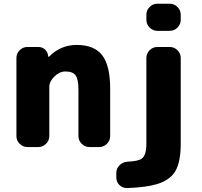

<svg xmlns="http://www.w3.org/2000/svg" viewBox="-20 -794 1061 1010"><path d="M591.8 116.2Q591.8 92.8 608.4 75.7Q625 58.6 649.4 56.6Q708 53.7 724.6 41Q750 24.4 750 -37.1V-489.3Q750 -512.7 767.1 -529.8Q784.2 -546.9 807.6 -546.9H873Q896.5 -546.9 913.6 -529.8Q930.7 -512.7 930.7 -489.3V-37.1Q930.7 55.7 903.3 104.5Q876 153.3 804.7 174.8Q750 191.4 649.4 195.3Q648.4 195.3 647.5 195.3Q625 195.3 608.4 179.7Q591.8 163.1 591.8 138.7ZM807.6 -631.8Q784.2 -631.8 767.1 -648.9Q750 -666 750 -689.5V-716.8Q750 -740.2 767.1 -757.3Q784.2 -774.4 807.6 -774.4H873Q896.5 -774.4 913.6 -757.3Q930.7 -740.2 930.7 -716.8V-689.5Q930.7 -666 913.6 -648.9Q896.5 -631.8 873 -631.8ZM383.8 -557.6Q475.6 -557.6 517.6 -503.4Q559.6 -449.2 559.6 -326.2V-78.1Q559.6 -54.7 542.5 -37.6Q525.4 -20.5 502 -20.5H450.2Q426.8 -20.5 409.7 -37.6Q392.6 -54.7 392.6 -78.1V-321.3Q392.6 -377.9 377.4 -397.9Q362.3 -418 324.2 -418Q293 -418 266.1 -391.6Q239.3 -365.2 239.3 -336.9V-78.1Q239.3 -54.7 222.2 -37.6Q205.1 -20.5 181.6 -20.5H124Q100.6 -20.5 83.5 -37.6Q66.4 -54.7 66.4 -78.1V-489.3Q66.4 -512.7 83.5 -529.8Q100.6 -546.9 124 -546.9H181.6Q203.1 -546.9 217.8 -532.7Q232.4 -518.6 233.4 -497.1Q233.4 -496.1 235.4 -495.6Q237.3 -495.1 238.3 -496.1Q298.8 -557.6 383.8 -557.6Z"/></svg>

Font: Gen Jyuu Gothic Heavy
Style: Bold
Weight: 900
Designer: [Source Han Sans]
Ryoko NISHIZUKA  (kana & ideographs); Paul D. Hunt (Latin, Greek & Cyrillic); Wenlong ZHANG  (bopomofo
Version: Version 1.002.20150607